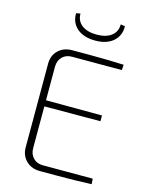

<svg xmlns="http://www.w3.org/2000/svg" viewBox="-131 -978 815 1059"><g transform="rotate(15 276.5 -448.5)"><path d="M203 -690Q252 -690 301.5 -690Q351 -690 400 -689Q449 -688 497 -686L495 -655H210Q176 -655 155 -633.5Q134 -612 134 -577V-113Q134 -78 155 -56.5Q176 -35 210 -35H495L497 -4Q449 -2 400 -1Q351 0 301.5 0Q252 0 203 0Q154 0 123.5 -30Q93 -60 93 -106V-584Q93 -631 123.5 -660.5Q154 -690 203 -690ZM110 -386 454 -385V-352L110 -351ZM424 -897 449 -893Q450 -857 433 -830Q416 -803 385 -788.5Q354 -774 310 -774Q267 -774 235 -788.5Q203 -803 186 -830Q169 -857 170 -893L194 -897Q194 -855 225 -831.5Q256 -808 310 -808Q363 -808 393.5 -831.5Q424 -855 424 -897Z"/></g></svg>

Font: Exo 2 ExtraLight
Style: Regular
Weight: 250
Designer: Natanael Gama
Foundry: Natanael Gama
Version: Version 2.010